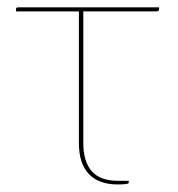

<svg xmlns="http://www.w3.org/2000/svg" viewBox="-20 -500 483 522"><path d="M412.5 -475Q412.5 -472.5 410.8 -470.8Q409 -469 405.5 -469H206.5V-111Q206.5 -61 229.2 -34.8Q252 -8.5 300.5 -8.5H330V-3.5Q330 -2.5 329.2 -1.8Q328.5 -1 325.5 -0.2Q322.5 0.5 316.5 1Q310.5 1.5 300 1.5Q248.5 1.5 221.5 -27Q194.5 -55.5 194.5 -111V-469H23.5V-475Q23.5 -480 29.5 -480H412.5Z"/></svg>

Font: Lato 2
Style: Regular
Weight: 100
Designer: Lukasz Dziedzic with Adam Twardoch and Botio Nikoltchev
Foundry: tyPoland Lukasz Dziedzic
Version: Version 2.015; 2015-08-06; http://www.latofonts.com/